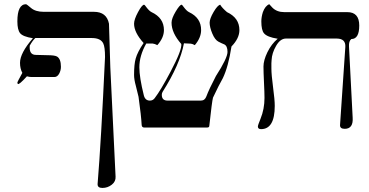

<svg xmlns="http://www.w3.org/2000/svg" viewBox="-20 -613 1772 923"><path d="M535.6 236.3Q537.1 259.3 517.3 274.9Q497.6 290.5 472.2 290.5Q448.2 290.5 449.2 271.5Q465.8 70.8 484.9 -338.9Q484.9 -387.2 476.1 -404.8Q463.4 -430.2 421.4 -430.2H149.9Q137.2 -418.9 123 -393.6Q119.1 -349.1 152.3 -349.1L207 -347.7Q242.7 -347.7 253.9 -341.3Q272.9 -330.1 272.9 -292Q272.9 -274.4 264.2 -258.5Q255.4 -242.7 241.2 -242.7H131.8Q121.6 -242.7 109.4 -246.1Q71.3 -204.1 65.9 -209.5Q63.5 -211.9 63.5 -215.8Q63.5 -219.7 87.4 -262.7Q76.2 -283.2 76.2 -311Q76.2 -357.9 138.2 -429.2Q89.8 -437 76.7 -453.4Q63.5 -469.7 63.5 -510.3Q63.5 -592.8 105.5 -592.8Q107.9 -592.8 129.4 -574.5Q150.9 -556.2 190.4 -556.2H431.6Q492.7 -556.2 503.9 -499Q505.4 -433.1 510.3 -289.6Z M1130.9 -468.3Q1130.9 -428.7 1092.8 -389.6Q1077.6 -292 1051.3 -237.3Q1033.7 -207 1003.9 -143.6Q999 -126 986.3 -8.8Q986.3 0 976.1 0H672.9Q662.6 0 661.1 -11.2Q658.7 -57.1 646 -147.5Q646 -149.9 633.3 -199.2Q624.5 -231 624.5 -252.4Q624.5 -304.7 632.3 -331.5Q641.1 -363.3 670.4 -406.2Q624.5 -457 624.5 -499Q624.5 -519.5 643.6 -554.9Q662.6 -590.3 672.9 -590.3Q675.3 -590.3 683.1 -579.1Q697.3 -560.1 708.5 -554.7Q768.1 -526.9 768.1 -468.3Q768.1 -431.6 736.3 -396Q725.1 -402.3 713.4 -403.8H683.1Q649.9 -345.2 649.9 -289.6Q649.9 -241.2 671.4 -154.8Q677.7 -129.4 700.7 -129.4Q714.8 -129.4 723.6 -141.1Q752.9 -179.2 799.8 -268.1Q855.5 -373.5 851.6 -401.4Q804.7 -454.6 804.7 -503.9Q804.7 -524.4 824.5 -557.4Q844.2 -590.3 853 -590.3Q855.5 -590.3 863.3 -579.1Q877.4 -560.1 888.7 -554.7Q947.3 -526.9 946.8 -468.3Q946.8 -431.6 916.5 -396Q905.3 -402.3 897.5 -403.1Q889.6 -403.8 864.3 -404.8Q845.2 -303.2 761.7 -171.4Q757.8 -165 757.8 -157.2Q757.8 -129.4 785.6 -129.4H945.8Q964.8 -129.4 972.2 -149.9Q984.9 -184.1 1018.1 -247.6Q1073.7 -334 1073.7 -363.3Q1073.7 -392.6 1057.6 -399.9Q1047.4 -403.8 1030.3 -412.6Q1013.2 -421.4 1000.5 -451.9Q987.8 -482.4 987.8 -503.9Q987.8 -522.9 1006.8 -555.4Q1025.9 -587.9 1038.6 -590.3Q1047.4 -575.2 1071.3 -554.7Q1130.9 -526.9 1130.9 -468.3Z M1668.9 -425.3Q1656.2 -415 1657.7 -389.6L1675.3 -48.3Q1679.2 6.3 1637.2 6.3Q1613.3 6.3 1614.7 -12.7L1640.1 -387.2Q1642.6 -427.7 1598.1 -427.7H1354.5Q1327.6 -427.7 1307.4 -392.8Q1287.1 -357.9 1285.6 -323.7Q1284.2 -313.5 1284.7 -284.2Q1284.7 -253.9 1292.7 -193.6Q1300.8 -133.3 1300.8 -104Q1300.8 7.8 1234.9 7.8Q1219.7 7.8 1219.7 -4.9Q1219.7 -11.2 1232.4 -42Q1251.5 -88.9 1251.5 -142.1Q1251.5 -167.5 1249 -217.8Q1246.6 -268.1 1246.6 -293.5Q1246.6 -322.8 1265.6 -362.1Q1284.7 -401.4 1314.9 -426.8Q1264.2 -434.6 1249 -453.1Q1236.3 -468.3 1236.3 -510.3Q1236.3 -530.8 1243.7 -554.7Q1254.9 -585 1274.4 -592.8Q1280.8 -585 1289.6 -576.2Q1311 -554.7 1346.7 -554.7H1648.9Q1707 -555.2 1707 -490.2Q1707 -425.3 1668.9 -425.3Z"/></svg>

Font: Accordance
Style: Regular
Weight: 400
Version: Version 1.1 (build May 11, 2018) Miklal Software Solutions, 